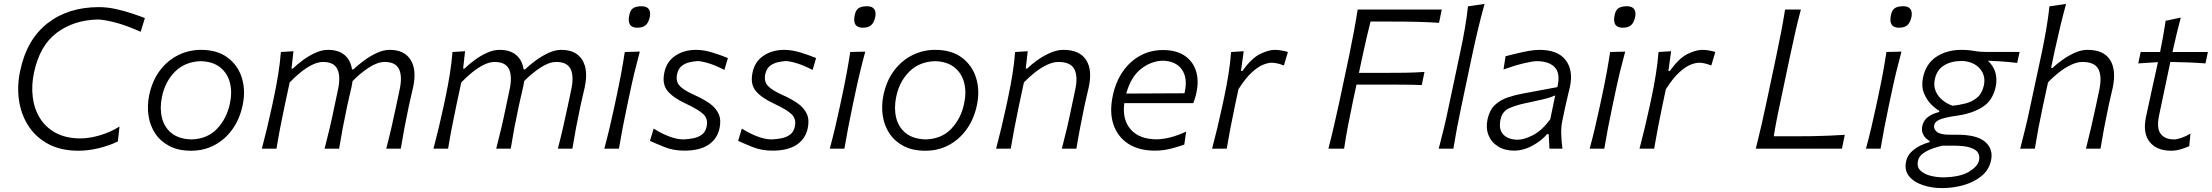

<svg xmlns="http://www.w3.org/2000/svg" viewBox="-20 -762 11336 984"><path d="M382.5 10.5Q292.5 10.5 228.5 -23.5Q164.5 -57.5 126.5 -115.5Q88.5 -173.5 77.5 -247Q66.5 -320.5 83.5 -399.5Q117 -559.5 223.2 -642.5Q329.5 -725.5 487 -725.5Q527 -725.5 570 -716.5Q613 -707.5 652.8 -694.2Q692.5 -681 722.5 -669.5L701 -599Q627 -632.5 568.5 -647.2Q510 -662 481 -662Q359 -659.5 271.2 -594.2Q183.5 -529 154 -389Q140.5 -325 147.8 -265Q155 -205 184 -157.5Q213 -110 264.2 -81.8Q315.5 -53.5 389.5 -52.5Q438 -52.5 492 -68.5Q546 -84.5 592.5 -113.5L584 -37Q542 -16.5 487.8 -3Q433.5 10.5 382.5 10.5Z M959 10.5Q894.5 10.5 848.8 -13.2Q803 -37 776 -77.2Q749 -117.5 741.2 -168.5Q733.5 -219.5 744.5 -274Q760 -348 799 -400Q838 -452 892.8 -479.2Q947.5 -506.5 1010 -506.5Q1094 -506.5 1147 -466.5Q1200 -426.5 1219.8 -361.8Q1239.5 -297 1223.5 -222.5Q1209 -153 1172 -100.8Q1135 -48.5 1080.8 -19Q1026.5 10.5 959 10.5ZM961.5 -47.5Q1043 -50 1092.5 -102.2Q1142 -154.5 1158 -230.5Q1171 -290.5 1158 -339.2Q1145 -388 1107.8 -417.2Q1070.5 -446.5 1009.5 -448.5Q928.5 -446 877.2 -395Q826 -344 810 -265.5Q798 -208 809.8 -159Q821.5 -110 859 -79.8Q896.5 -49.5 961.5 -47.5Z M1322 0Q1336.5 -55.5 1349 -107.2Q1361.5 -159 1374.5 -219.5L1385 -269.5Q1396.5 -324 1405.8 -381.2Q1415 -438.5 1419.5 -495.5L1484 -499.5L1474 -410.5H1481Q1502.5 -431.5 1532.5 -453.8Q1562.5 -476 1596 -491.2Q1629.5 -506.5 1661 -506.5Q1714.5 -506.5 1745.8 -480.2Q1777 -454 1784 -406.5H1791.5Q1813.5 -428 1845 -451.2Q1876.5 -474.5 1911 -490.5Q1945.5 -506.5 1977 -506.5Q2052.5 -506.5 2084.5 -455.2Q2116.5 -404 2097 -313.5Q2092.5 -293 2087 -270.5Q2081.5 -248 2075.5 -219.5Q2062.5 -158 2052.8 -106.8Q2043 -55.5 2034 0H1959.5Q1974 -55.5 1985.8 -106.8Q1997.5 -158 2010 -217L2027.5 -299.5Q2043 -370 2025.2 -407.2Q2007.5 -444.5 1952 -444.5Q1914 -444.5 1869.2 -414.8Q1824.5 -385 1786.5 -346Q1785 -331 1781 -313.5Q1776.5 -293 1771 -270.5Q1765.5 -248 1759.5 -219.5Q1746.5 -159 1736.8 -107.2Q1727 -55.5 1718 0H1643.5Q1658 -55.5 1670 -106.8Q1682 -158 1694 -217L1711.5 -299.5Q1727 -370 1709.2 -407.2Q1691.5 -444.5 1636 -444.5Q1609.5 -444.5 1579.8 -429.8Q1550 -415 1520.2 -391Q1490.5 -367 1464.5 -339.5L1438.5 -218Q1426 -158.5 1416 -107Q1406 -55.5 1397 0Z M2201.5 0Q2216 -55.5 2228.5 -107.2Q2241 -159 2254 -219.5L2264.5 -269.5Q2276 -324 2285.2 -381.2Q2294.5 -438.5 2299 -495.5L2363.5 -499.5L2353.5 -410.5H2360.5Q2382 -431.5 2412 -453.8Q2442 -476 2475.5 -491.2Q2509 -506.5 2540.5 -506.5Q2594 -506.5 2625.2 -480.2Q2656.5 -454 2663.5 -406.5H2671Q2693 -428 2724.5 -451.2Q2756 -474.5 2790.5 -490.5Q2825 -506.5 2856.5 -506.5Q2932 -506.5 2964 -455.2Q2996 -404 2976.5 -313.5Q2972 -293 2966.5 -270.5Q2961 -248 2955 -219.5Q2942 -158 2932.2 -106.8Q2922.5 -55.5 2913.5 0H2839Q2853.5 -55.5 2865.2 -106.8Q2877 -158 2889.5 -217L2907 -299.5Q2922.5 -370 2904.8 -407.2Q2887 -444.5 2831.5 -444.5Q2793.5 -444.5 2748.8 -414.8Q2704 -385 2666 -346Q2664.5 -331 2660.5 -313.5Q2656 -293 2650.5 -270.5Q2645 -248 2639 -219.5Q2626 -159 2616.2 -107.2Q2606.5 -55.5 2597.5 0H2523Q2537.5 -55.5 2549.5 -106.8Q2561.5 -158 2573.5 -217L2591 -299.5Q2606.5 -370 2588.8 -407.2Q2571 -444.5 2515.5 -444.5Q2489 -444.5 2459.2 -429.8Q2429.5 -415 2399.8 -391Q2370 -367 2344 -339.5L2318 -218Q2305.5 -158.5 2295.5 -107Q2285.5 -55.5 2276.5 0Z M3077 0Q3092 -55.5 3104.2 -107Q3116.5 -158.5 3129.5 -219.5L3140 -269Q3154 -334.5 3163.8 -387.2Q3173.5 -440 3182 -495.5L3259 -497.5Q3244 -442 3231.2 -389Q3218.5 -336 3204.5 -269L3194 -219.5Q3181 -158.5 3171.2 -107Q3161.5 -55.5 3152 0ZM3246.5 -620Q3189.5 -620 3206 -689Q3212 -713 3227 -721.5Q3242 -730 3268 -730Q3294.5 -730 3305 -715.2Q3315.5 -700.5 3310 -674Q3303 -644 3288 -632Q3273 -620 3246.5 -620Z M3486.5 10Q3431.5 10 3386.5 -8Q3341.5 -26 3311 -40L3330 -103Q3370 -77.5 3410 -62.5Q3450 -47.5 3482.5 -47.5Q3508.5 -48.5 3533.5 -53.5Q3558.5 -58.5 3577 -72Q3595.5 -85.5 3601.5 -113Q3610 -152 3585.5 -176Q3561 -200 3493.5 -231.5Q3430 -261 3401 -296.2Q3372 -331.5 3385 -391.5Q3396.5 -446.5 3441.2 -476.5Q3486 -506.5 3547.5 -506.5Q3588 -506.5 3633.8 -492Q3679.5 -477.5 3710.5 -464.5L3692.5 -403.5Q3646.5 -427.5 3610 -438.2Q3573.5 -449 3554.5 -449Q3537.5 -448 3515.2 -443.2Q3493 -438.5 3474.8 -424.8Q3456.5 -411 3450 -382Q3445.5 -360.5 3450.8 -343.2Q3456 -326 3477 -309.8Q3498 -293.5 3540 -274.5Q3585 -254.5 3617 -231.8Q3649 -209 3663 -178.2Q3677 -147.5 3667.5 -104Q3656 -50.5 3611.2 -20.2Q3566.5 10 3486.5 10Z M3938.5 10Q3883.5 10 3838.5 -8Q3793.5 -26 3763 -40L3782 -103Q3822 -77.5 3862 -62.5Q3902 -47.5 3934.5 -47.5Q3960.5 -48.5 3985.5 -53.5Q4010.5 -58.5 4029 -72Q4047.5 -85.5 4053.5 -113Q4062 -152 4037.5 -176Q4013 -200 3945.5 -231.5Q3882 -261 3853 -296.2Q3824 -331.5 3837 -391.5Q3848.5 -446.5 3893.2 -476.5Q3938 -506.5 3999.5 -506.5Q4040 -506.5 4085.8 -492Q4131.5 -477.5 4162.5 -464.5L4144.5 -403.5Q4098.5 -427.5 4062 -438.2Q4025.5 -449 4006.5 -449Q3989.5 -448 3967.2 -443.2Q3945 -438.5 3926.8 -424.8Q3908.5 -411 3902 -382Q3897.5 -360.5 3902.8 -343.2Q3908 -326 3929 -309.8Q3950 -293.5 3992 -274.5Q4037 -254.5 4069 -231.8Q4101 -209 4115 -178.2Q4129 -147.5 4119.5 -104Q4108 -50.5 4063.2 -20.2Q4018.5 10 3938.5 10Z M4232.5 0Q4247.5 -55.5 4259.8 -107Q4272 -158.5 4285 -219.5L4295.5 -269Q4309.5 -334.5 4319.2 -387.2Q4329 -440 4337.5 -495.5L4414.5 -497.5Q4399.5 -442 4386.8 -389Q4374 -336 4360 -269L4349.5 -219.5Q4336.5 -158.5 4326.8 -107Q4317 -55.5 4307.5 0ZM4402 -620Q4345 -620 4361.5 -689Q4367.5 -713 4382.5 -721.5Q4397.5 -730 4423.5 -730Q4450 -730 4460.5 -715.2Q4471 -700.5 4465.5 -674Q4458.5 -644 4443.5 -632Q4428.5 -620 4402 -620Z M4722 10.5Q4657.5 10.5 4611.8 -13.2Q4566 -37 4539 -77.2Q4512 -117.5 4504.2 -168.5Q4496.5 -219.5 4507.5 -274Q4523 -348 4562 -400Q4601 -452 4655.8 -479.2Q4710.5 -506.5 4773 -506.5Q4857 -506.5 4910 -466.5Q4963 -426.5 4982.8 -361.8Q5002.5 -297 4986.5 -222.5Q4972 -153 4935 -100.8Q4898 -48.5 4843.8 -19Q4789.5 10.5 4722 10.5ZM4724.5 -47.5Q4806 -50 4855.5 -102.2Q4905 -154.5 4921 -230.5Q4934 -290.5 4921 -339.2Q4908 -388 4870.8 -417.2Q4833.5 -446.5 4772.5 -448.5Q4691.5 -446 4640.2 -395Q4589 -344 4573 -265.5Q4561 -208 4572.8 -159Q4584.5 -110 4622 -79.8Q4659.5 -49.5 4724.5 -47.5Z M5085 0Q5099.5 -55.5 5112 -107.2Q5124.5 -159 5137.5 -219.5L5148 -269.5Q5159.5 -324 5168.8 -381.2Q5178 -438.5 5182.5 -495.5L5247 -499.5L5237 -410.5H5244Q5265.5 -431.5 5296.5 -453.8Q5327.5 -476 5362.5 -491.2Q5397.5 -506.5 5430 -506.5Q5512.5 -506.5 5546 -455.2Q5579.5 -404 5559.5 -313.5Q5555 -293 5549.5 -270.5Q5544 -248 5538 -219.5Q5525.5 -159 5515.5 -107.2Q5505.5 -55.5 5496.5 0H5422Q5436.5 -55.5 5448.5 -106.8Q5460.5 -158 5472.5 -217L5490 -299.5Q5505.5 -370 5486.2 -407.2Q5467 -444.5 5404.5 -444.5Q5377 -444.5 5346 -429.8Q5315 -415 5284.2 -391Q5253.5 -367 5227.5 -339.5L5201.5 -218Q5189 -158 5179.2 -106.8Q5169.5 -55.5 5160 0Z M5899 10Q5817 10 5762.5 -25.2Q5708 -60.5 5686.5 -123.8Q5665 -187 5683 -271.5Q5698 -343 5734.5 -395.5Q5771 -448 5823.8 -476.8Q5876.5 -505.5 5940 -505.5Q6009 -505.5 6051.8 -476.2Q6094.5 -447 6109.8 -397.2Q6125 -347.5 6111.5 -287Q6109 -274 6104.5 -259.5Q6100 -245 6096 -233.5H5742Q5731 -148 5775.5 -98Q5820 -48 5908.5 -48Q5938 -48 5977.8 -58Q6017.5 -68 6059 -87.5L6049.5 -21Q6022.5 -11 5982.2 -0.5Q5942 10 5899 10ZM5939.5 -451Q5878 -449 5826.8 -408.2Q5775.5 -367.5 5752 -282.5L6050.5 -284Q6051.5 -289.5 6052.5 -294Q6067 -363 6036.8 -406Q6006.5 -449 5939.5 -451Z M6192 0Q6206.5 -55.5 6218.8 -106.5Q6231 -157.5 6244.5 -219.5L6255 -269Q6266.5 -323.5 6275.8 -381Q6285 -438.5 6289.5 -495.5L6354 -499.5L6340 -398H6347Q6394.5 -464 6438 -485.2Q6481.5 -506.5 6513.5 -506.5Q6530.5 -506.5 6548.8 -503.2Q6567 -500 6580.5 -495.5L6560 -426.5Q6540 -434 6525.2 -437.2Q6510.5 -440.5 6497 -440.5Q6478.5 -440.5 6452.2 -429.8Q6426 -419 6394.2 -389.8Q6362.5 -360.5 6327 -304.5L6308.5 -217.5Q6296 -158 6286.2 -106.8Q6276.5 -55.5 6267 0Z M6788 0Q6803.5 -60 6816.2 -115.2Q6829 -170.5 6843.5 -237L6893.5 -472.5Q6907.5 -540.5 6918.2 -597.5Q6929 -654.5 6938 -713H7369L7355 -645Q7304 -648.5 7246 -650Q7188 -651.5 7108.5 -651.5H7004Q6992.5 -606.5 6982 -560.8Q6971.5 -515 6960.5 -463.5L6944.5 -388.5H7061Q7131 -388.5 7182 -389.2Q7233 -390 7280.5 -393.5L7266.5 -326Q7216.5 -328 7166.2 -328.2Q7116 -328.5 7047.5 -328.5H6932L6912.5 -237Q6898.5 -170.5 6888 -115.2Q6877.5 -60 6868.5 0Z M7353.5 0Q7368 -55.5 7380.5 -107.2Q7393 -159 7405.5 -220L7463.5 -493.5Q7477 -556 7487.2 -615Q7497.5 -674 7503.5 -729.5L7588.5 -742Q7571.5 -681.5 7556.8 -620.2Q7542 -559 7528 -494L7470 -219.5Q7457 -157.5 7447.2 -106.5Q7437.5 -55.5 7428.5 0Z M7740 10Q7691 10 7656.8 -11.8Q7622.5 -33.5 7608.2 -70.2Q7594 -107 7604 -152.5Q7614.5 -199 7642 -224.5Q7669.5 -250 7707.5 -262.8Q7745.5 -275.5 7787 -283L7961.5 -315.5Q7978 -385 7948.5 -416.8Q7919 -448.5 7855.5 -448.5Q7835.5 -448.5 7789 -437.5Q7742.5 -426.5 7685.5 -406L7696 -474Q7720 -480 7751 -487.5Q7782 -495 7813.2 -500.8Q7844.5 -506.5 7869 -506.5Q7964 -506.5 8004 -454Q8044 -401.5 8026 -317Q8021 -295 8014.5 -269Q8008 -243 8001 -210.5L7987.5 -146Q7980.5 -114 7981.2 -78Q7982 -42 7987.5 0H7921L7917 -74.5H7909Q7878 -39 7832.2 -14.5Q7786.5 10 7740 10ZM7759 -46Q7790.5 -46 7836 -69Q7881.5 -92 7925 -150.5L7950.5 -273Q7941 -268.5 7926 -263.5Q7911 -258.5 7882 -251.5Q7853 -244.5 7802 -234Q7752.5 -224 7715.5 -207.8Q7678.5 -191.5 7670 -149Q7659.5 -97 7685.5 -71.5Q7711.5 -46 7759 -46Z M8127 0Q8142 -55.5 8154.2 -107Q8166.5 -158.5 8179.5 -219.5L8190 -269Q8204 -334.5 8213.8 -387.2Q8223.5 -440 8232 -495.5L8309 -497.5Q8294 -442 8281.2 -389Q8268.5 -336 8254.5 -269L8244 -219.5Q8231 -158.5 8221.2 -107Q8211.5 -55.5 8202 0ZM8296.5 -620Q8239.5 -620 8256 -689Q8262 -713 8277 -721.5Q8292 -730 8318 -730Q8344.5 -730 8355 -715.2Q8365.5 -700.5 8360 -674Q8353 -644 8338 -632Q8323 -620 8296.5 -620Z M8382.5 0Q8397 -55.5 8409.2 -106.5Q8421.5 -157.5 8435 -219.5L8445.5 -269Q8457 -323.5 8466.2 -381Q8475.5 -438.5 8480 -495.5L8544.5 -499.5L8530.5 -398H8537.5Q8585 -464 8628.5 -485.2Q8672 -506.5 8704 -506.5Q8721 -506.5 8739.2 -503.2Q8757.5 -500 8771 -495.5L8750.5 -426.5Q8730.5 -434 8715.8 -437.2Q8701 -440.5 8687.5 -440.5Q8669 -440.5 8642.8 -429.8Q8616.5 -419 8584.8 -389.8Q8553 -360.5 8517.5 -304.5L8499 -217.5Q8486.5 -158 8476.8 -106.8Q8467 -55.5 8457.5 0Z M8978.5 0Q8993.5 -60 9006.2 -115.2Q9019 -170.5 9033 -236.5L9083 -473Q9097.5 -540.5 9108.2 -597Q9119 -653.5 9128.5 -713H9209.5Q9193.5 -653.5 9180.8 -597Q9168 -540.5 9153.5 -472.5L9106 -247Q9095 -196 9086.2 -151.8Q9077.5 -107.5 9070.5 -63.5H9168.5Q9227 -63.5 9271.8 -64.2Q9316.5 -65 9355.2 -66.8Q9394 -68.5 9434.5 -71L9420 0Z M9543 0Q9558 -55.5 9570.2 -107Q9582.5 -158.5 9595.5 -219.5L9606 -269Q9620 -334.5 9629.8 -387.2Q9639.5 -440 9648 -495.5L9725 -497.5Q9710 -442 9697.2 -389Q9684.5 -336 9670.5 -269L9660 -219.5Q9647 -158.5 9637.2 -107Q9627.5 -55.5 9618 0ZM9712.5 -620Q9655.5 -620 9672 -689Q9678 -713 9693 -721.5Q9708 -730 9734 -730Q9760.5 -730 9771 -715.2Q9781.5 -700.5 9776 -674Q9769 -644 9754 -632Q9739 -620 9712.5 -620Z M9933 202Q9879.5 202 9833.8 186.5Q9788 171 9763.5 140.5Q9739 110 9749 64.5Q9755 36.5 9775.2 16.8Q9795.5 -3 9821.2 -15.5Q9847 -28 9869 -33.5V-39.5Q9862 -43 9851.2 -52.8Q9840.5 -62.5 9833.8 -78.5Q9827 -94.5 9832 -117.5Q9839 -147 9862.2 -163.5Q9885.5 -180 9918.5 -188V-194.5Q9901.5 -203.5 9878.2 -226.2Q9855 -249 9840.5 -284Q9826 -319 9835.5 -365Q9850 -435 9903.5 -470.8Q9957 -506.5 10032.5 -506.5Q10059.5 -506.5 10078 -503.8Q10096.5 -501 10114.5 -498.5Q10132.5 -496 10157.5 -496H10330.5L10318 -439.5Q10280 -444 10242.8 -446.8Q10205.5 -449.5 10168 -451Q10197.5 -423 10206.5 -389.8Q10215.5 -356.5 10208.5 -320Q10193.5 -246.5 10140 -213.2Q10086.5 -180 10014.5 -170Q9957 -162 9927 -151.5Q9897 -141 9892.5 -120Q9889 -100.5 9906.8 -86Q9924.5 -71.5 9974 -71.5H10011.5Q10112 -71.5 10154.2 -34.8Q10196.5 2 10184 60.5Q10173.5 109 10135.2 140.2Q10097 171.5 10043.2 186.8Q9989.5 202 9933 202ZM9987 -220Q10020 -223.5 10053.8 -232Q10087.5 -240.5 10113 -262Q10138.5 -283.5 10147.5 -325Q10155 -361 10141 -389.2Q10127 -417.5 10098 -433.5Q10069 -449.5 10032.5 -449.5Q9979.5 -449.5 9942.2 -426.2Q9905 -403 9895.5 -353Q9889 -319.5 9901.2 -292.8Q9913.5 -266 9937 -247.5Q9960.5 -229 9987 -220ZM9939 147Q10026 145.5 10070.8 118.2Q10115.5 91 10122.5 60.5Q10127 39.5 10118.2 22.5Q10109.5 5.5 10079.5 -5Q10049.5 -15.5 9990 -15.5H9935Q9912.5 -10.5 9885 -1Q9857.5 8.5 9836 24Q9814.5 39.5 9809.5 62Q9803 93.5 9822.2 112Q9841.5 130.5 9874 138.8Q9906.5 147 9939 147Z M10333.5 0Q10348 -55.5 10360.5 -107.2Q10373 -159 10385.5 -219L10444.5 -494Q10457.5 -556.5 10467.5 -615.2Q10477.5 -674 10483.5 -729.5L10568.5 -742Q10552 -681.5 10537.5 -620.5Q10523 -559.5 10508.5 -494L10492 -414H10499Q10520 -433.5 10549.8 -455Q10579.5 -476.5 10613 -491.5Q10646.5 -506.5 10678.5 -506.5Q10761 -506.5 10793.8 -455.5Q10826.5 -404.5 10808 -313.5Q10804 -293 10798.2 -270.8Q10792.5 -248.5 10786.5 -219.5Q10773.5 -158 10763.8 -106.8Q10754 -55.5 10745 0H10670.5Q10684.5 -55.5 10696.5 -106.8Q10708.5 -158 10721 -217L10738.5 -299.5Q10753.5 -370 10734.5 -407.2Q10715.5 -444.5 10652.5 -444.5Q10625.5 -444.5 10594.2 -429.8Q10563 -415 10532.2 -391Q10501.5 -367 10476 -339.5L10449.5 -216.5Q10437 -158 10427.2 -106.8Q10417.5 -55.5 10408.5 0Z M11107 10.5Q11033 10.5 10996.8 -34.8Q10960.5 -80 10978.5 -164.5Q10995.5 -245.5 11011.2 -315.2Q11027 -385 11039.5 -443.5L10938.5 -437L10951 -495.5H11050.5Q11059 -538 11066 -576.2Q11073 -614.5 11079 -655.5L11156.5 -672Q11143.5 -622.5 11134 -583Q11124.5 -543.5 11114 -495.5H11295.5L11283 -437Q11238.5 -440.5 11193 -442.2Q11147.5 -444 11103 -444.5L11045.5 -171.5Q11031.5 -105.5 11053.2 -76.5Q11075 -47.5 11121.5 -47.5Q11137.5 -47.5 11161.5 -56Q11185.5 -64.5 11206 -77.5L11200 -13Q11186.5 -6.5 11159.8 2Q11133 10.5 11107 10.5Z"/></svg>

Font: Commissioner Flair Light
Style: Italic
Weight: 300
Italic angle: -12°
Designer: Kostas Bartsokas
Foundry: Kostas Bartsokas
Version: Version 1.000; ttfautohint (v1.8.3)